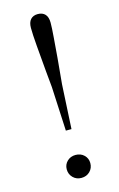

<svg xmlns="http://www.w3.org/2000/svg" viewBox="-117 -795 533 857"><g transform="rotate(-15 149.0 -366.5)"><path d="M95 -42Q95 -64 110.5 -79Q126 -94 149 -94Q173 -94 188.5 -79Q204 -64 204 -42Q204 -19 188.5 -3.5Q173 12 149 12Q126 12 110.5 -3.5Q95 -19 95 -42ZM195 -693Q195 -670 191.5 -627Q188 -584 184 -533Q182 -516 173 -414L162 -210H136L126 -414L119 -488Q113 -556 108.5 -610Q104 -664 104 -693Q104 -719 116 -732Q128 -745 149 -745Q171 -745 183 -732Q195 -719 195 -693Z"/></g></svg>

Font: GL-CurulMinamoto Light
Style: Regular
Weight: 300
Designer: Eunice (kana); Ryoko NISHIZUKA 西塚涼子 (ideographs); Frank Grießhammer (Latin, Greek & Cyrillic); Wenlong ZHANG
Foundry: Gutenberg Labo; Adobe
Version: Version 1.002